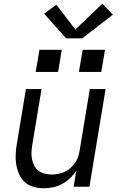

<svg xmlns="http://www.w3.org/2000/svg" viewBox="-20 -994 640 1022"><path d="M212 8Q184 8 157.5 0.5Q131 -7 112 -24.5Q93 -42 82 -66.5Q71 -91 66.5 -118Q62 -145 63.5 -173Q65 -201 70 -230L118 -520H201L151 -218Q148 -199 147.5 -180Q147 -161 151 -143.5Q155 -126 163.5 -110.5Q172 -95 186 -84.5Q200 -74 218.5 -69.5Q237 -65 256 -65Q273 -65 290.5 -68.5Q308 -72 324.5 -79.5Q341 -87 355 -99.5Q369 -112 379.5 -127Q390 -142 395.5 -159Q401 -176 404 -193L458 -520H542L456 0H372L386 -86Q372 -64 352.5 -45.5Q333 -27 310 -14.5Q287 -2 262 3Q237 8 212 8ZM400 -611 420 -729H539L519 -611ZM170 -611 190 -729H309L289 -611ZM332 -790 215 -921 280 -969 381 -837 525 -974 581 -916 418 -790Z"/></svg>

Font: Iosevka SS04 Extended Oblique
Style: Regular
Weight: 400
Width: 7
Italic angle: -9°
Monospace: yes
Designer: Belleve Invis
Foundry: Belleve Invis
Version: Version 19.0.0; ttfautohint (v1.8.4)